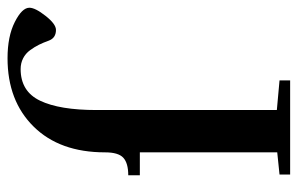

<svg xmlns="http://www.w3.org/2000/svg" viewBox="-156 -610 767 494"><g transform="rotate(-90 227.0 -363.5)"><path d="M24.4 0V-27.3L81.5 -33.2V-386.7H22.5V-416.5Q53.7 -416.5 67.6 -429.2Q81.5 -441.9 81.5 -476.1Q81.5 -592.8 147.7 -659.9Q213.9 -727.1 323.7 -727.1Q379.9 -727.1 416.7 -708.5Q453.6 -689.9 453.6 -670.9Q453.6 -655.8 432.6 -629.2Q411.6 -602.5 396.5 -602.5Q376 -602.5 369.1 -620.6Q363.8 -635.3 358.4 -646.2Q353 -657.2 344.5 -668.9Q335.9 -680.7 323.5 -687Q311 -693.4 295.9 -693.4Q238.3 -693.4 214.4 -643.3Q190.4 -593.3 190.4 -498V-34.2L266.6 -27.3V0Z"/></g></svg>

Font: Elstob SemiBold
Style: Regular
Weight: 600
Designer: Peter S. Baker
Version: Version 1.015